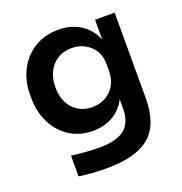

<svg xmlns="http://www.w3.org/2000/svg" viewBox="-137 -679 958 1012"><g transform="rotate(-20 341.5 -173.0)"><path d="M136 203V87Q222 98 290 98Q390 98 434.5 61.5Q479 25 479 -56V-105Q452 -52 403.5 -24Q355 4 291 4Q218 4 161.5 -32Q105 -68 74 -130.5Q43 -193 43 -269V-290Q43 -366 75.5 -428Q108 -490 166 -525Q224 -560 299 -560Q370 -560 422 -527Q474 -494 500 -432V-543H610V-64Q610 83 533.5 148.5Q457 214 291 214Q208 214 136 203ZM477 -267V-302Q477 -368 434.5 -406.5Q392 -445 331 -445Q265 -445 223.5 -399.5Q182 -354 182 -279Q182 -204 223.5 -159.5Q265 -115 331 -115Q393 -115 435 -156Q477 -197 477 -267Z"/></g></svg>

Font: Sora-SIA SemiBold
Style: Regular
Weight: 600
Designer: Jonathan Barnbrook, Julián Moncada
Foundry: Barnbrook Fonts
Version: Version 2.000